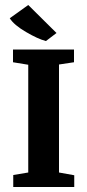

<svg xmlns="http://www.w3.org/2000/svg" viewBox="-20 -748 347 768"><path d="M163 -584Q132 -592 84 -620Q36 -648 19 -675L93 -728L206 -616L164 -584ZM33 0V-48L93 -58V-489L32 -499V-550H276V-499L216 -490V-58L277 -47V0Z"/></svg>

Font: Aikya
Style: Bold
Weight: 700
Designer: Neelakash Kshetrimayum (Latin subset based on Merriweather by Eben Sorkin)
Foundry: Brand New Type
Version: Version 1.00 b005